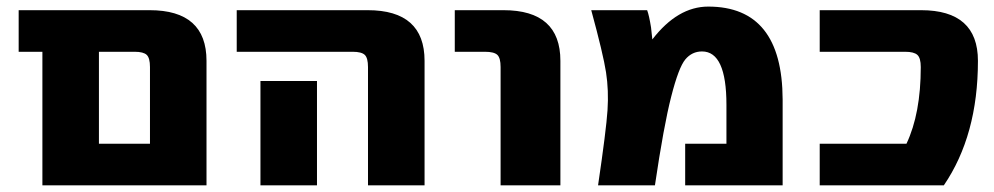

<svg xmlns="http://www.w3.org/2000/svg" viewBox="-20 -555 2987 577"><path d="M270.5 2H107.4V-399.4H36.1V-524.4H429.7Q600.6 -524.4 600.6 -372.1V2ZM430.7 -353.5Q430.7 -380.9 420.9 -390.1Q411.1 -399.4 384.8 -399.4H277.3V-123H430.7Z M691.4 -399.4V-524.4H1085Q1255.9 -524.4 1255.9 -372.1V2H1085.9V-353.5Q1085.9 -380.9 1076.2 -390.1Q1066.4 -399.4 1040 -399.4ZM932.6 -311.5V-163.1V2H762.7V-163.1V-311.5Z M1346.7 -399.4V-524.4H1493.2Q1664.1 -524.4 1664.1 -372.1V2H1484.4V-353.5Q1484.4 -380.9 1474.6 -390.1Q1464.8 -399.4 1437.5 -399.4Z M1940.4 -436.5Q2016.6 -535.2 2108.4 -535.2Q2331.1 -535.2 2332 -255.9V2H2039.1V-123H2163.1V-240.2Q2163.1 -400.4 2089.8 -400.4Q2059.6 -400.4 2039.6 -376.5Q2019.5 -352.5 1997.1 -264.6Q1974.6 -176.8 1948.2 2H1777.3Q1801.8 -164.1 1805.7 -223.6Q1809.6 -283.2 1801.3 -337.4Q1793 -391.6 1756.8 -524.4H1924.8Q1930.7 -508.8 1936.5 -472.7Q1939.5 -448.2 1940.4 -436.5Z M2748 -524.4Q2918.9 -524.4 2918.9 -372.1Q2918.9 -148.4 2816.4 2H2443.4V-123H2704.1Q2747.1 -213.9 2747.1 -353.5Q2747.1 -380.9 2736.8 -390.1Q2726.6 -399.4 2700.2 -399.4H2443.4V-524.4Z"/></svg>

Font: Gen Shin Gothic Heavy
Style: Bold
Weight: 900
Designer: [Source Han Sans]
Ryoko NISHIZUKA  (kana & ideographs); Paul D. Hunt (Latin, Greek & Cyrillic); Wenlong ZHANG  (bopomofo
Version: Version 1.002.20150607